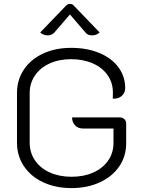

<svg xmlns="http://www.w3.org/2000/svg" viewBox="-20 -954 727 983"><path d="M67 -224V-478Q67 -545 102 -597.5Q137 -650 200 -679.5Q263 -709 344 -709Q425 -709 488 -683Q551 -657 586 -610Q621 -563 621 -503Q621 -478 603 -462.5Q585 -447 557 -449Q558 -454 558 -481Q558 -530 531 -569Q504 -608 455 -629.5Q406 -651 344 -651Q282 -651 234 -629Q186 -607 159 -567.5Q132 -528 132 -478V-224Q132 -173 159 -133Q186 -93 235 -71Q284 -49 346 -49Q409 -49 458 -71Q507 -93 534 -132.5Q561 -172 561 -222V-296H405Q380 -296 364.5 -312Q349 -328 349 -353H593Q607 -353 616.5 -344Q626 -335 626 -322V-221Q626 -154 590.5 -102Q555 -50 491 -20.5Q427 9 346 9Q265 9 201.5 -20.5Q138 -50 102.5 -103Q67 -156 67 -224ZM224 -773Q201 -773 186 -788L318 -925Q326 -934 338 -934Q351 -934 358 -925L490 -788Q475 -773 452 -773Q429 -773 419 -786L338 -880L257 -786Q244 -773 224 -773Z"/></svg>

Font: K2D ExtraLight
Style: Regular
Weight: 275
Designer: Katatrad Aksorn Co.,Ltd.
Foundry: Cadson Demak Co.,Ltd.
Version: Version 1.000; ttfautohint (v1.6)